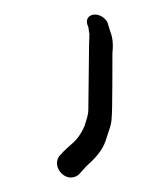

<svg xmlns="http://www.w3.org/2000/svg" viewBox="-20 -674 205 263"><path d="M88 -435 98 -446C110 -457 120 -467 125 -482C128 -493 133 -502 133 -514C134 -515 134 -601 134 -601C135 -611 135 -621 131 -631L127 -644C116 -661 92 -655 101 -637L102 -630C103 -628 102 -617 102 -613L101 -524C101 -516 98 -509 96 -502C91 -490 85 -482 75 -474C75 -474 65 -465 65 -464C46 -449 70 -420 88 -435Z"/></svg>

Font: Photofail
Style: Regular
Weight: 400
Foundry: Cannot Into Space Fonts
Version: Version 0.97